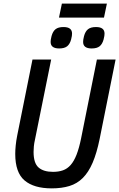

<svg xmlns="http://www.w3.org/2000/svg" viewBox="-20 -1026 657 1058"><path d="M262 -698 173 -258Q168 -236 166.5 -219Q165 -202 165 -189Q165 -127 192.5 -103Q220 -79 272 -79Q303 -79 327 -87.5Q351 -96 369.5 -117Q388 -138 402 -174Q416 -210 427 -264L514 -698H617L529 -260Q513 -182 490.5 -129.5Q468 -77 436.5 -45.5Q405 -14 362.5 -1Q320 12 265 12Q167 12 115.5 -31.5Q64 -75 64 -178Q64 -198 66.5 -224Q69 -250 75 -280L159 -698ZM321 -1006H569L553 -929H305ZM306 -759Q259 -759 259 -795Q259 -801 260 -808Q261 -815 264 -827Q271 -853 286 -865Q301 -877 330 -877Q377 -877 377 -841Q377 -835 376 -828Q375 -821 372 -809Q365 -783 350 -771Q335 -759 306 -759ZM485 -759Q438 -759 438 -795Q438 -801 439 -808Q440 -815 443 -827Q450 -853 465 -865Q480 -877 509 -877Q556 -877 556 -841Q556 -835 555 -828Q554 -821 551 -809Q544 -783 529 -771Q514 -759 485 -759Z"/></svg>

Font: IBM Plex Sans Cond Medm
Style: Italic
Weight: 500
Width: 3
Italic angle: -11°
Designer: Mike Abbink, Paul van der Laan, Pieter van Rosmalen
Foundry: Bold Monday
Version: Version 1.3